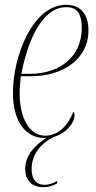

<svg xmlns="http://www.w3.org/2000/svg" viewBox="-20 -566 402 801"><path d="M167 10H173C130 36 85 80 85 139C85 183 110 215 162 215C180 215 195 211 217 200L220 188C204 198 185 205 166 205C141 205 112 192 112 139C112 78 150 32 205 5C257 -10 291 -53 291 -86C291 -94 288 -98 286 -100C266 -47 226 0 168 0C104 0 62 -72 62 -176C62 -204 66 -240 67 -248H109C241 -248 349 -318 349 -439C349 -507 316 -546 256 -546C117 -546 34 -333 34 -179C34 -56 89 10 167 10ZM105 -258H69C100 -416 163 -536 256 -536C300 -536 321 -511 321 -449C321 -329 229 -258 105 -258Z"/></svg>

Font: Noto Serif Display Condensed Thin
Style: Italic
Weight: 100
Width: 3
Italic angle: -12°
Designer: Monotype Design Team
Foundry: Monotype Imaging Inc.
Version: Version 2.009